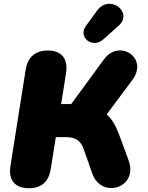

<svg xmlns="http://www.w3.org/2000/svg" viewBox="-20 -981 779 1011"><path d="M131 10C198 10 236 -23 247 -90L274 -259H325C380 -259 405 -240 421 -195L466 -67C514 69 711 9 657 -137L611 -262C592 -314 572 -352 542 -379L677 -560C764 -676 608 -779 527 -668L355 -433H302L328 -598C339 -672 304 -715 232 -715C165 -715 125 -679 115 -613L35 -107C23 -33 59 10 131 10ZM523 -773 604 -845C685 -917 556 -1014 492 -926L432 -844C389 -785 467 -723 523 -773Z"/></svg>

Font: SN Pro Black
Style: Italic
Weight: 900
Italic angle: -9°
Designer: Tobias Whetton
Foundry: Supernotes
Version: Version 1.001;Glyphs 3.2 (3249)